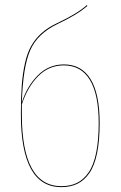

<svg xmlns="http://www.w3.org/2000/svg" viewBox="-20 -748 488 777"><path d="M238.8 -487.3Q310.1 -487.3 346.7 -427.5Q383.3 -367.7 383.3 -250Q383.3 -178.7 372.8 -127.9Q362.3 -77.1 341.6 -47.4Q320.8 -17.6 293 -4.2Q265.1 9.3 228 9.3Q64.5 9.3 64.5 -286.1Q64.5 -354.5 68.1 -402.8Q71.8 -451.2 81.1 -492.7Q90.3 -534.2 106.7 -562.7Q123 -591.3 147.7 -613.5Q172.4 -635.7 208 -652.8Q294.4 -693.4 331.5 -727.5L333.5 -724.1Q294.9 -689.5 210.9 -649.9Q131.3 -611.3 102.1 -544.2Q72.8 -477.1 68.4 -333.5Q89.4 -399.4 133.3 -443.4Q177.2 -487.3 238.8 -487.3ZM228.5 5.4Q264.6 5.4 291.5 -7.8Q318.4 -21 338.6 -50.3Q358.9 -79.6 369.1 -129.6Q379.4 -179.7 379.4 -250Q379.4 -365.7 343.8 -424.6Q308.1 -483.4 238.3 -483.4Q177.2 -483.4 134 -439.2Q90.8 -395 68.4 -325.2V-285.6Q68.4 5.4 228.5 5.4Z"/></svg>

Font: Fira Sans Compressed Four
Style: Regular
Weight: 100
Width: 1
Designer: Carrois Corporate & Edenspiekermann AG
Foundry: Carrois Corporate GbR & Edenspiekermann AG
Version: Version 4.203;PS 004.203;hotconv 1.0.88;makeotf.lib2.5.64775